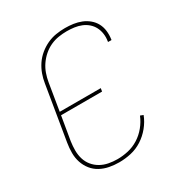

<svg xmlns="http://www.w3.org/2000/svg" viewBox="-175 -870 950 1005"><g transform="rotate(-30 300.0 -367.5)"><path d="M257 8Q227 8 198 2.5Q169 -3 144 -16.5Q119 -30 101.5 -52Q84 -74 75 -101Q66 -128 66 -158Q66 -188 71 -218L125 -544Q129 -571 138.5 -597.5Q148 -624 164 -648Q180 -672 203 -691Q226 -710 252 -722Q278 -734 305.5 -738.5Q333 -743 360 -743Q386 -743 410.5 -739.5Q435 -736 457.5 -727Q480 -718 498.5 -702.5Q517 -687 528 -666.5Q539 -646 542 -621Q545 -596 541 -570Q541 -570 541 -569Q541 -568 541 -567H520Q520 -568 520 -568.5Q520 -569 520 -570Q524 -593 521 -615Q518 -637 508.5 -655.5Q499 -674 483 -688Q467 -702 447 -710Q427 -718 405 -721Q383 -724 360 -724Q336 -724 310.5 -720Q285 -716 261 -705Q237 -694 216.5 -676Q196 -658 181 -636Q166 -614 157.5 -589.5Q149 -565 145 -541L118 -377H366L363 -358H115L91 -215Q87 -188 87 -161Q87 -134 94.5 -109.5Q102 -85 118 -65.5Q134 -46 156 -33.5Q178 -21 204 -16Q230 -11 257 -11Q289 -11 322 -18.5Q355 -26 384.5 -44.5Q414 -63 436.5 -90.5Q459 -118 472 -150L490 -143Q477 -109 452.5 -79Q428 -49 396 -28.5Q364 -8 328 0Q292 8 257 8Z"/></g></svg>

Font: Iosevka SS04 Thin Extended
Style: Italic
Weight: 100
Width: 7
Italic angle: -9°
Monospace: yes
Designer: Belleve Invis
Foundry: Belleve Invis
Version: Version 19.0.0; ttfautohint (v1.8.4)